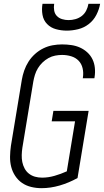

<svg xmlns="http://www.w3.org/2000/svg" viewBox="-20 -975 543 1003"><path d="M197 8Q169 8 142.5 1.5Q116 -5 95 -19.5Q74 -34 59.5 -56Q45 -78 38.5 -103.5Q32 -129 32.5 -157Q33 -185 37 -213L94 -558Q98 -582 106.5 -606.5Q115 -631 129 -653Q143 -675 163 -693Q183 -711 206.5 -722.5Q230 -734 255 -738.5Q280 -743 304 -743Q329 -743 353 -739.5Q377 -736 398 -726.5Q419 -717 436 -701.5Q453 -686 463 -665.5Q473 -645 475.5 -620.5Q478 -596 474 -572Q474 -570 473.5 -568.5Q473 -567 473 -566H412Q413 -567 413 -568Q413 -569 413 -570Q417 -595 411.5 -618.5Q406 -642 390.5 -658Q375 -674 352 -681Q329 -688 304 -688Q287 -688 268.5 -684.5Q250 -681 233 -671.5Q216 -662 202 -648.5Q188 -635 178 -618.5Q168 -602 162.5 -584Q157 -566 154 -549L97 -204Q94 -184 93.5 -165Q93 -146 96.5 -128.5Q100 -111 108.5 -95Q117 -79 131 -68Q145 -57 162.5 -52Q180 -47 200 -47Q232 -47 265 -56.5Q298 -66 329 -80L372 -341H250L259 -396H443L385 -45Q340 -20 292 -6Q244 8 197 8ZM329 -815Q300 -815 272.5 -822.5Q245 -830 226 -849.5Q207 -869 202 -897.5Q197 -926 202 -955H263Q260 -937 263 -920Q266 -903 277 -891.5Q288 -880 304.5 -875Q321 -870 338 -870Q356 -870 374 -875Q392 -880 407 -891.5Q422 -903 430.5 -920Q439 -937 442 -955H503Q498 -926 483.5 -897.5Q469 -869 444 -849.5Q419 -830 388.5 -822.5Q358 -815 329 -815Z"/></svg>

Font: Iosevka SS04 Light Oblique
Style: Regular
Weight: 300
Italic angle: -9°
Monospace: yes
Designer: Belleve Invis
Foundry: Belleve Invis
Version: Version 19.0.0; ttfautohint (v1.8.4)